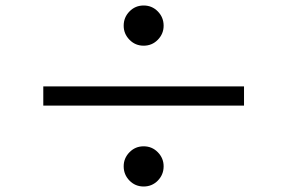

<svg xmlns="http://www.w3.org/2000/svg" viewBox="-20 -723 1040 695"><path d="M427.7 -629.9Q427.7 -660.2 448.7 -681.6Q469.7 -703.1 500 -703.1Q530.3 -703.1 551.3 -681.6Q572.3 -660.2 572.3 -629.9Q572.3 -600.6 551.3 -579.1Q530.3 -557.6 500 -557.6Q469.7 -557.6 448.7 -579.1Q427.7 -600.6 427.7 -629.9ZM136.7 -410.2H863.3V-340.8H136.7ZM427.7 -121.1Q427.7 -150.4 448.7 -171.9Q469.7 -193.4 500 -193.4Q530.3 -193.4 551.3 -171.9Q572.3 -150.4 572.3 -121.1Q572.3 -90.8 551.3 -69.3Q530.3 -47.9 500 -47.9Q469.7 -47.9 448.7 -69.3Q427.7 -90.8 427.7 -121.1Z"/></svg>

Font: GenEi Gothic M Regular
Style: Regular
Weight: 400
Designer: o_tamon (Modified); [Source Han Sans]
Ryoko NISHIZUKA  (kana & ideographs); Paul D. Hunt (Latin, Greek & Cyrillic); Wenl
Version: Version 1.1a;Original Version 1.004